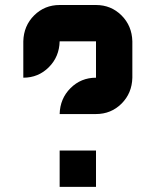

<svg xmlns="http://www.w3.org/2000/svg" viewBox="-20 -728 606 748"><path d="M212.4 0V-141.6H354V0ZM495.6 -425.3Q494.1 -364.7 453.4 -324.2Q412.6 -283.7 354 -283.7H212.4Q213.9 -343.8 254.6 -384.5Q295.4 -425.3 354 -425.3V-566.9H212.4Q210.9 -506.8 170.2 -466.1Q129.4 -425.3 70.8 -425.3V-566.9Q72.3 -627.4 113 -668Q153.8 -708.5 212.4 -708.5H354Q412.6 -708.5 453.4 -668Q494.1 -627.4 495.6 -566.9Z"/></svg>

Font: Blazma
Style: Regular
Weight: 400
Designer: GGBotNet
Version: 1.00